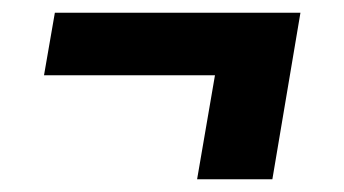

<svg xmlns="http://www.w3.org/2000/svg" viewBox="-20 -409 540 301"><path d="M407 -128H289L317 -291H49L66 -389H451Z"/></svg>

Font: iosevka_custom_sans_ss08 XBd
Style: Italic
Weight: 800
Italic angle: -10°
Designer: Belleve Invis
Foundry: Belleve Invis
Version: Version 10.3.0; ttfautohint (v1.8.3)